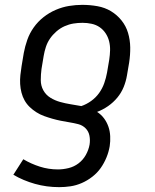

<svg xmlns="http://www.w3.org/2000/svg" viewBox="-20 -548 640 791"><path d="M224 223Q172 223 124 209.5Q76 196 35 172L76 108Q108 127 144 138.5Q180 150 219 150Q240 150 262.5 144.5Q285 139 303.5 125Q322 111 333.5 90.5Q345 70 349 48Q352 29 348.5 11Q345 -7 332.5 -19.5Q320 -32 302.5 -36.5Q285 -41 266.5 -44Q248 -47 230.5 -50.5Q213 -54 195.5 -59Q178 -64 161.5 -70Q145 -76 130 -85.5Q115 -95 102.5 -107Q90 -119 81.5 -134Q73 -149 68.5 -166.5Q64 -184 63 -202Q62 -220 64 -239Q66 -258 69 -276L78 -330Q83 -357 92.5 -384Q102 -411 119 -435Q136 -459 159.5 -477.5Q183 -496 210 -507.5Q237 -519 264.5 -523.5Q292 -528 319 -528Q351 -528 381.5 -522.5Q412 -517 437 -502Q462 -487 480.5 -464Q499 -441 507.5 -412.5Q516 -384 516.5 -353Q517 -322 512 -290L503 -237Q499 -213 489.5 -189.5Q480 -166 463.5 -146Q447 -126 425.5 -111Q404 -96 380 -87Q397 -76 408.5 -60.5Q420 -45 426.5 -26.5Q433 -8 434 13Q435 34 432 54Q428 78 418.5 101Q409 124 395 144Q381 164 360.5 180Q340 196 317 206Q294 216 270.5 219.5Q247 223 224 223ZM315 -111Q336 -118 355.5 -132Q375 -146 388.5 -165Q402 -184 409.5 -205.5Q417 -227 421 -249L430 -302Q433 -322 433.5 -341Q434 -360 429.5 -378Q425 -396 415 -411Q405 -426 390.5 -436Q376 -446 357.5 -450Q339 -454 320 -454Q301 -454 282.5 -451Q264 -448 246 -440Q228 -432 212.5 -418.5Q197 -405 186 -389Q175 -373 169 -354.5Q163 -336 160 -318L151 -264Q148 -241 148 -218Q148 -195 158.5 -176Q169 -157 187.5 -145.5Q206 -134 227.5 -128Q249 -122 271 -118.5Q293 -115 315 -111Z"/></svg>

Font: Iosevka Custom Oblique
Style: Regular
Weight: 400
Italic angle: -9°
Designer: Belleve Invis
Foundry: Belleve Invis
Version: Version 27.0.1